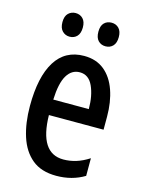

<svg xmlns="http://www.w3.org/2000/svg" viewBox="-113 -795 655 872"><g transform="rotate(15 215.0 -358.5)"><path d="M221 -549Q278 -549 316 -518Q354 -487 373 -432.5Q392 -378 392 -309V-248H135Q138 -70 250 -70Q280 -70 309.5 -79Q339 -88 370 -108V-25Q312 10 238 10Q167 10 124 -25.5Q81 -61 61 -123.5Q41 -186 41 -266Q41 -403 86.5 -476Q132 -549 221 -549ZM221 -472Q183 -472 161 -435.5Q139 -399 136 -321H303Q303 -384 283 -428Q263 -472 221 -472ZM85 -672Q85 -700 99 -713.5Q113 -727 133 -727Q154 -727 167.5 -713Q181 -699 181 -672Q181 -644 167.5 -630Q154 -616 133 -616Q113 -616 99 -630Q85 -644 85 -672ZM254 -672Q254 -700 267.5 -713.5Q281 -727 302 -727Q323 -727 336.5 -713Q350 -699 350 -672Q350 -644 336.5 -630Q323 -616 302 -616Q281 -616 267.5 -630Q254 -644 254 -672Z"/></g></svg>

Font: Noto Sans Thai ExtCond Med
Style: Regular
Weight: 500
Width: 2
Designer: Monotype Design Team
Foundry: Monotype Imaging Inc.
Version: Version 2.002; ttfautohint (v1.8.4.7-5d5b)